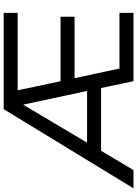

<svg xmlns="http://www.w3.org/2000/svg" viewBox="109 -874 745 1043"><g transform="rotate(-90 481.5 -352.5)"><path d="M-20 0 410 -705H933V-629H485L506 -659L567 -371L535 -396H912V-320H551L573 -344L637 -47L601 -76H933V0H562L519 -203L552 -176H162L199 -201L79 0ZM433 -597 215 -230 206 -252H531L514 -228L435 -597Z"/></g></svg>

Font: Nunito Sans 12pt ExtraLight 12pt Medium
Style: Regular
Weight: 500
Version: Version 3.101;gftools[0.9.27]